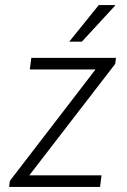

<svg xmlns="http://www.w3.org/2000/svg" viewBox="-20 -740 503 760"><path d="M439 -511 436 -487 96 -46H382L376 0H16L19 -24L358 -465H98L104 -511ZM436 -720 435 -717 304 -575H254L371 -720Z"/></svg>

Font: Chivo Thin Italic
Style: Regular
Weight: 100
Italic angle: -8.05°
Designer: Hector Gatti
Foundry: Omnibus-Type
Version: Version 1.007